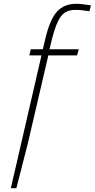

<svg xmlns="http://www.w3.org/2000/svg" viewBox="-20 -759 498 1009"><path d="M198 -468H134L142 -500H205L219 -559Q243 -658 280 -698.5Q317 -739 381 -739Q407 -739 458 -731L450 -700Q408 -707 374 -707Q326 -707 300.5 -673.5Q275 -640 254 -557L240 -500H394L385 -468H234L125 0L66 230H37Z"/></svg>

Font: Cairo ExtraLight
Style: Italic
Weight: 275
Italic angle: -13°
Designer: Mohamed Gaber, Accademia di Belle Arti di Urbino and others
Foundry: Kief Type Foundry, Accademia di Belle Arti di Urbino and others
Version: Version 3.011